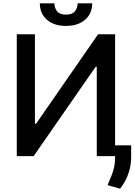

<svg xmlns="http://www.w3.org/2000/svg" viewBox="-20 -932 803 1146"><path d="M80.1 -727.5Q107.4 -727.5 188.5 -727.5Q188.5 -593.8 188.5 -193.4Q190.4 -193.4 195.3 -193.4Q288.1 -327.1 565.4 -727.5Q590.8 -727.5 667 -727.5Q667 -545.9 667 0Q639.6 0 557.6 0Q557.6 -133.8 557.6 -533.2Q555.7 -533.2 550.8 -533.2Q458 -400.4 180.7 0Q156.2 0 80.1 0Q80.1 -181.6 80.1 -727.5ZM443.4 -912.1Q464.8 -912.1 530.3 -912.1Q530.3 -851.6 488.3 -814.5Q445.3 -777.3 374 -777.3Q301.8 -777.3 259.8 -814.5Q217.8 -851.6 217.8 -912.1Q246.1 -912.1 304.7 -912.1Q304.7 -885.7 320.3 -865.2Q335.9 -844.7 374 -844.7Q411.1 -844.7 426.8 -864.3Q443.4 -884.8 443.4 -912.1ZM762.7 -64.5Q762.7 -46.9 762.7 7.8Q762.7 42 754.9 74.2Q747.1 107.4 732.4 137.7Q717.8 168 696.3 194.3Q670.9 187.5 622.1 172.9Q633.8 146.5 643.6 121.1Q654.3 95.7 660.2 69.3Q667 42 667 11.7Q667 -13.7 667 -64.5Q691.4 -64.5 762.7 -64.5Z"/></svg>

Font: DeepSea
Style: Medium
Weight: 500
Designer: Stem
Version: Version 3.019;git-0a5106e0b